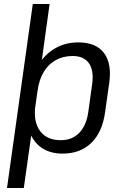

<svg xmlns="http://www.w3.org/2000/svg" viewBox="-20 -760 615 960"><path d="M293 8Q230 8 187.5 -21.5Q145 -51 127 -104.5Q109 -158 119 -231L131 -313Q141 -386 174 -438.5Q207 -491 257.5 -519.5Q308 -548 372 -548Q460 -548 500 -495Q540 -442 526 -344L505 -196Q491 -98 436 -45Q381 8 293 8ZM144 -740H228L176 -365L99 180H15ZM284 -59Q340 -59 375.5 -95Q411 -131 421 -197L441 -341Q450 -408 424.5 -444Q399 -480 343 -480Q296 -480 259 -459.5Q222 -439 199 -401Q176 -363 168 -308L157 -234Q146 -152 180 -105.5Q214 -59 284 -59Z"/></svg>

Font: Pathway Extreme SemiCondensed
Style: Italic
Weight: 400
Width: 4
Italic angle: -8°
Version: Version 1.001;gftools[0.9.26]